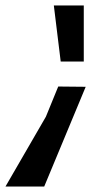

<svg xmlns="http://www.w3.org/2000/svg" viewBox="-62 -425 374 699"><path d="M243 -405H134L159 -201H243ZM150 -110 105 0 -42 254H99L250 -109Z"/></svg>

Font: BackOut Medium
Style: Regular
Weight: 500
Designer: Frank Adebiaye
Foundry: Velvetyne Type Foundry
Version: Version 2.000;hotconv 1.0.109;makeotfexe 2.5.65596